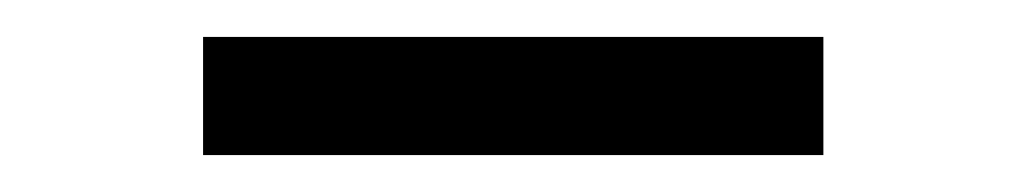

<svg xmlns="http://www.w3.org/2000/svg" viewBox="-20 -320 556 104"><path d="M90 -236V-300H426V-236Z"/></svg>

Font: Nunito Sans 7pt Expanded Light
Style: Regular
Weight: 300
Width: 7
Designer: Vernon Adams
Foundry: Vernon Adams
Version: Version 3.101;gftools[0.9.27]